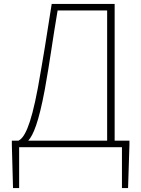

<svg xmlns="http://www.w3.org/2000/svg" viewBox="-20 -746 715 973"><path d="M523 -693V-33H123C149 -62 176 -126 207 -292C234 -440 246 -542 272 -693ZM561 -33V-726H242C216 -558 200 -458 172 -301C134 -97 101 -46 73 -33H40V-13L46 207H77V0H598V207H629L636 -13V-33Z"/></svg>

Font: Source Han Sans CN ExtraLight
Style: Regular
Weight: 250
Designer: Ryoko NISHIZUKA (kana & ideographs); Paul D. Hunt (Latin, Greek & Cyrillic); Wenlong ZHANG (bopomofo); Sandoll Communica
Foundry: Adobe Systems Incorporated
Version: Version 1.004;PS 1.004;hotconv 16.6.51;makeotf.lib2.5.65220